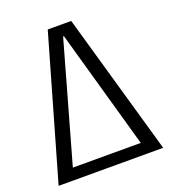

<svg xmlns="http://www.w3.org/2000/svg" viewBox="-129 -796 792 892"><g transform="rotate(-20 267.0 -350.0)"><path d="M209 -700H325L525 0H451L269 -645H265L83 0H8ZM83 -57H451V0H83Z"/></g></svg>

Font: Pathway Extreme SemiCondensed Light
Style: Regular
Weight: 300
Width: 4
Version: Version 1.001;gftools[0.9.26]